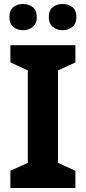

<svg xmlns="http://www.w3.org/2000/svg" viewBox="-20 -940 429 960"><path d="M357 0H32V-86L119 -126V-588L32 -628V-714H357V-628L270 -588V-126L357 -86ZM27 -854Q27 -889 47 -904.5Q67 -920 94.9 -920Q122.8 -920 143.4 -904.6Q164 -889.2 164 -854.4Q164 -821 143.4 -805Q122.8 -789 94.9 -789Q67 -789 47 -805.2Q27 -821.5 27 -854ZM224 -854Q224 -889 244.1 -904.5Q264.3 -920 292.6 -920Q321 -920 341.5 -904.6Q362 -889.2 362 -854.4Q362 -821 341.4 -805Q320.9 -789 293 -789Q264.5 -789 244.2 -805.2Q224 -821.5 224 -854Z"/></svg>

Font: Noto Sans Sundanese
Style: Regular
Weight: 400
Designer: Monotype Design Team (Regular), Sérgio L. Martins (other weights)
Foundry: Monotype Imaging Inc.
Version: Version 2.003